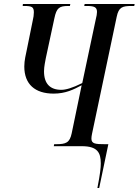

<svg xmlns="http://www.w3.org/2000/svg" viewBox="-20 -734 696 964"><path d="M469 210H478L524 -10H507C459 -10 439 -12 439 -38C439 -44 440 -53 442 -62L566 -650C576 -698 594 -704 641 -704H654L656 -714H405L403 -704H415C452 -704 467 -699 467 -674C467 -665 465 -653 460 -633L393 -317C343 -292 310 -283 288 -283C232 -283 201 -313 201 -376C201 -401 208 -429 210 -442L253 -642C264 -695 278 -704 323 -704H331L333 -714H95L94 -704H102C140 -704 150 -699 150 -672C150 -660 148 -645 144 -629L115 -486C110 -460 102 -432 102 -400C102 -311 156 -264 249 -264C309 -264 349 -284 390 -306L340 -65C330 -17 311 -10 261 -10H252L250 0H391C470 0 486 33 486 86C486 108 483 139 469 210Z"/></svg>

Font: Noto Serif Display ExtraCondensed Medium
Style: Italic
Weight: 500
Width: 2
Italic angle: -12°
Designer: Monotype Design Team
Foundry: Monotype Imaging Inc.
Version: Version 2.009